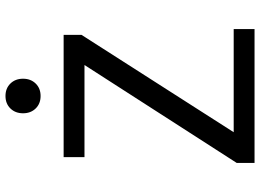

<svg xmlns="http://www.w3.org/2000/svg" viewBox="-144 -804 948 700"><g transform="rotate(-90 330.0 -454.0)"><path d="M574 -76V0H86V-65L443 -620H107V-696H553V-631L198 -76ZM267 -844Q267 -872 284.5 -890Q302 -908 330 -908Q358 -908 375.5 -890Q393 -872 393 -844Q393 -816 375.5 -798Q358 -780 330 -780Q302 -780 284.5 -798Q267 -816 267 -844Z"/></g></svg>

Font: Amiko
Style: Regular
Weight: 400
Designer: Pablo Impallari, Rodrigo Fuenzalida, Andres Torresi
Foundry: Impallari Type
Version: Version 1.001; ttfautohint (v1.3)